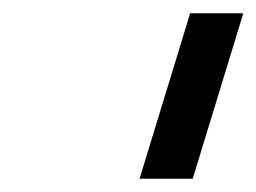

<svg xmlns="http://www.w3.org/2000/svg" viewBox="-20 -760 386 289"><path d="M254 -700 266.2 -740H346.2L334 -700L282.3 -531L270.1 -491H190.1L202.3 -531Z"/></svg>

Font: Nordica Plus
Style: NordicaClassicLightObl
Weight: 300
Version: Version 1.01